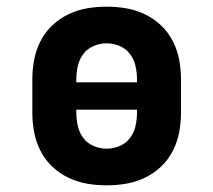

<svg xmlns="http://www.w3.org/2000/svg" viewBox="-20 -548 640 576"><path d="M300 8Q270 8 241 3Q212 -2 185 -15Q158 -28 136.5 -48.5Q115 -69 101.5 -95.5Q88 -122 82.5 -151Q77 -180 77 -210V-310Q77 -340 82.5 -369Q88 -398 101.5 -424.5Q115 -451 136.5 -471.5Q158 -492 185 -505Q212 -518 241 -523Q270 -528 300 -528Q330 -528 359 -523Q388 -518 415 -505Q442 -492 463.5 -471.5Q485 -451 498.5 -424.5Q512 -398 517.5 -369Q523 -340 523 -310V-210Q523 -180 517.5 -151Q512 -122 498.5 -95.5Q485 -69 463.5 -48.5Q442 -28 415 -15Q388 -2 359 3Q330 8 300 8ZM209 -301H391V-310Q391 -330 386.5 -350Q382 -370 370 -386Q358 -402 339 -410Q320 -418 300 -418Q280 -418 261 -410Q242 -402 230 -386Q218 -370 213.5 -350Q209 -330 209 -310ZM300 -102Q320 -102 339 -110Q358 -118 370 -134Q382 -150 386.5 -170Q391 -190 391 -210V-219H209V-210Q209 -190 213.5 -170Q218 -150 230 -134Q242 -118 261 -110Q280 -102 300 -102Z"/></svg>

Font: Iosevka Etoile Extrabold
Style: Regular
Weight: 800
Designer: Belleve Invis
Foundry: Belleve Invis
Version: Version 22.1.2; ttfautohint (v1.8.4)